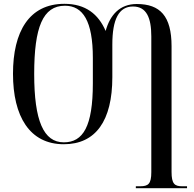

<svg xmlns="http://www.w3.org/2000/svg" viewBox="-20 -745 1018 1005"><path d="M691 240H959V230H933C894 230 878 217 878 155V-503C878 -661 818 -724 696 -724C607 -724 556 -667 533 -583C495 -671 428 -725 317 -725C132 -725 48 -579 48 -359C48 -136 135 10 314 10C481 10 568 -113 568 -341V-512C568 -644 602 -711 676 -711C747 -711 772 -652 772 -554V156C772 218 756 230 713 230H691ZM314 0C208 0 159 -113 159 -358C159 -602 204 -715 320 -715C414 -715 466 -635 466 -442V-309C466 -83 415 0 314 0Z"/></svg>

Font: Noto Serif Display Condensed Medium
Style: Regular
Weight: 500
Width: 3
Designer: Monotype Design Team
Foundry: Monotype Imaging Inc.
Version: Version 2.009